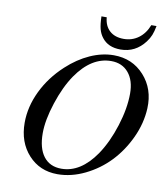

<svg xmlns="http://www.w3.org/2000/svg" viewBox="-95 -951 912 1048"><g transform="rotate(10 361.0 -427.0)"><path d="M485.8 -674.8Q588.9 -674.8 654.8 -601.8Q720.7 -528.8 715.8 -420.9Q711.9 -337.4 674.3 -256.6Q636.7 -175.8 579.3 -115.7Q522 -55.7 446.3 -18.8Q370.6 18.1 293.9 18.1Q195.8 18.1 132.8 -51Q69.8 -120.1 69.8 -228Q69.8 -316.4 111.6 -403.3Q153.3 -490.2 229 -560.1Q289.1 -615.7 355.2 -645.3Q421.4 -674.8 485.8 -674.8ZM477.1 -641.1Q368.2 -641.1 285.2 -521Q240.2 -455.1 208.5 -358.2Q176.8 -261.2 176.8 -189Q176.8 -105.5 211.4 -60.3Q246.1 -15.1 310.1 -15.1Q416.5 -15.1 499 -134.8Q546.9 -205.6 577.9 -303.7Q608.9 -401.9 608.9 -483.9Q608.9 -556.6 573.5 -598.9Q538.1 -641.1 477.1 -641.1ZM658.2 -872.1H687Q681.2 -840.8 673.1 -820.8Q665 -800.8 649.9 -780.8Q597.7 -711.9 515.1 -711.9Q446.3 -711.9 412.1 -756.8Q396.5 -776.4 389.6 -802.7Q382.8 -829.1 381.8 -872.1H411.1Q415 -824.7 444.1 -798.3Q473.1 -772 522 -772Q568.4 -772 604 -798.1Q639.6 -824.2 658.2 -872.1Z"/></g></svg>

Font: Accordance
Style: Italic
Weight: 400
Italic angle: -11°
Version: Version 1.2 (build January 31, 2020) Miklal Software Solutio